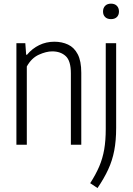

<svg xmlns="http://www.w3.org/2000/svg" viewBox="-20 -772 707 1024"><path d="M67.5 0V-541.5H115L119.5 -480H124Q151.5 -513 188.8 -531.2Q226 -549.5 270 -549.5Q310.5 -549.5 343 -534.2Q375.5 -519 394.5 -482.8Q413.5 -446.5 413.5 -383.5V0H358V-380.5Q358 -447.5 330.5 -472.8Q303 -498 258.5 -498Q226.5 -498 187.2 -480.2Q148 -462.5 123 -417.5V0ZM500 231 461 205Q491 158.5 509.2 115.8Q527.5 73 535.8 25Q544 -23 544 -84V-541.5H599.5V-89.5Q599.5 -21.5 589.2 31.5Q579 84.5 557 132Q535 179.5 500 231ZM572 -670Q552 -670 540.8 -681Q529.5 -692 529.5 -710.5Q529.5 -729.5 540.8 -741Q552 -752.5 572 -752.5Q592 -752.5 603.2 -741Q614.5 -729.5 614.5 -710.5Q614.5 -692 603.2 -681Q592 -670 572 -670Z"/></svg>

Font: Encode Sans Condensed Light
Style: Regular
Weight: 300
Width: 3
Designer: Multiple Designers
Foundry: Impallari Type
Version: Version 3.000; ttfautohint (v1.8.3) -l 8 -r 50 -G 200 -x 14 